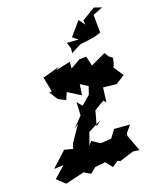

<svg xmlns="http://www.w3.org/2000/svg" viewBox="-149 -876 832 1001"><g transform="rotate(-20 267.0 -376.0)"><path d="M225 -114 250 -183 324 -220 295 -196 318 -278 374 -311 386 -297 396 -376 469 -368 519 -400 482 -456 489 -468 498 -503 479 -518 464 -542 381 -503 368 -557 330 -556 276 -525 279 -561 198 -544 215 -556 122 -530 138 -448 124 -447 153 -400 193 -380 210 -418 279 -375 288 -434 328 -408 313 -365 263 -323 240 -352 236 -279 183 -224 208 -242 148 -154 140 -128 94 -140 11 -64 64 -66 1 -11 44 30 149 5 184 26 216 0 273 -6 303 32 336 9 349 16 428 -9 463 -4 429 -95 431 -109 462 -146 376 -153 345 -111 294 -107 284 -108 242 -135ZM396 -750 333 -677 362 -654 298 -659 309 -625 306 -599 362 -628 399 -632 445 -639 480 -650 479 -748 534 -770 493 -784 419 -739 422 -715Z"/></g></svg>

Font: Asimov Aggro
Style: CondIt
Weight: 500
Designer: Google
Version: Version 2.000980; 2014